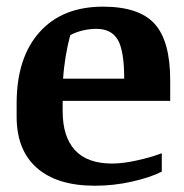

<svg xmlns="http://www.w3.org/2000/svg" viewBox="-20 -561 566 591"><path d="M172.9 -250.5V-218.3Q172.9 -140.1 210.7 -98.9Q248.5 -57.6 325.2 -57.6Q358.4 -57.6 402.3 -67.4Q446.3 -77.1 478 -89.4V-32.7Q442.4 -14.6 386.2 -2Q330.1 10.7 272 10.7Q156.2 10.7 93.8 -43.9Q31.2 -98.6 31.2 -202.1V-242.7Q31.2 -383.3 101.6 -461.9Q171.9 -540.5 296.9 -540.5Q408.2 -540.5 456.1 -487.5Q503.9 -434.6 503.9 -314V-250.5ZM196.3 -453.1Q188.5 -424.8 182.4 -388.7Q176.3 -352.5 174.3 -318.8H362.3Q362.3 -404.3 342.8 -438.2Q323.2 -472.2 276.4 -472.2Q255.9 -472.2 235.1 -467.3Q214.4 -462.4 196.3 -453.1Z"/></svg>

Font: Noticia Text
Style: Bold
Weight: 700
Designer: JM Sole
Foundry: JM Sole
Version: Version 1.003